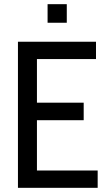

<svg xmlns="http://www.w3.org/2000/svg" viewBox="-20 -900 517 920"><path d="M66 -700H440V-617H157V-408H381V-324H157V-83H448V0H66ZM208 -880H300V-791H208Z"/></svg>

Font: Cabin Condensed
Style: Regular
Weight: 400
Width: 3
Designer: Pablo Impallari
Foundry: Pablo Impallari. http://www.impallari.com Igino Marini. http://www.ikern.com
Version: Version 2.200